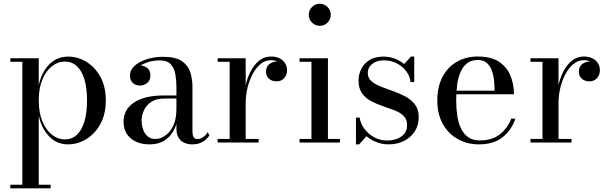

<svg xmlns="http://www.w3.org/2000/svg" viewBox="-20 -778 3321 1048"><path d="M36.5 250V230.5H102V-440.5H36.5V-460H191.5V-314Q208 -385.5 249.5 -427.2Q291 -469 352 -469Q404.5 -469 451.5 -440.5Q498.5 -412 528 -358.5Q557.5 -305 557.5 -230Q557.5 -155 528 -101.2Q498.5 -47.5 451.5 -18.8Q404.5 10 352 10Q291 10 249.5 -32.2Q208 -74.5 191.5 -145.5V230.5H256.5V250ZM334 -17Q372.5 -17 399.8 -42.5Q427 -68 441 -115.5Q455 -163 455 -230Q455 -297 441 -344.2Q427 -391.5 399.8 -416.8Q372.5 -442 334 -442Q296.5 -442 264 -417Q231.5 -392 211.5 -344.8Q191.5 -297.5 191.5 -230Q191.5 -162.5 211.5 -115Q231.5 -67.5 264 -42.2Q296.5 -17 334 -17Z M1030 10Q1006.5 10 986.8 1.8Q967 -6.5 955 -25.8Q943 -45 943 -77.5V-304.5Q943 -340.5 937 -373.5Q931 -406.5 911.8 -427.5Q892.5 -448.5 852.5 -448.5Q830 -448.5 805.8 -443.5Q781.5 -438.5 760.8 -428.2Q740 -418 727 -402.5Q714 -387 714 -366H690.5Q690.5 -391.5 707.2 -406.2Q724 -421 744 -421Q765.5 -421 783.2 -407.2Q801 -393.5 801 -368Q801 -338 782.8 -324.5Q764.5 -311 744 -311Q721 -311 705.2 -325Q689.5 -339 689.5 -366Q689.5 -389.5 704.8 -408.2Q720 -427 745.8 -440.2Q771.5 -453.5 803.8 -460.8Q836 -468 870 -468Q939 -468 973.2 -444Q1007.5 -420 1019 -382.5Q1030.5 -345 1030.5 -304.5V-58.5Q1030.5 -42 1036.2 -30.5Q1042 -19 1060.5 -19Q1073.5 -19 1089.2 -29.8Q1105 -40.5 1113.5 -57L1123 -39Q1110 -18 1086.5 -4Q1063 10 1030 10ZM797 10Q732 10 693.2 -23.2Q654.5 -56.5 654.5 -113.5Q654.5 -180.5 712 -218.8Q769.5 -257 876 -257H989.5V-240H876Q832 -240 805 -221.5Q778 -203 765.5 -175.5Q753 -148 753 -120.5Q753 -95.5 760.8 -72.5Q768.5 -49.5 785 -34.5Q801.5 -19.5 828 -19.5Q855.5 -19.5 882 -37.8Q908.5 -56 925.8 -92.2Q943 -128.5 943 -183H954.5Q954.5 -126 936.2 -82.5Q918 -39 883 -14.5Q848 10 797 10Z M1309.5 -214.5Q1309.5 -258.5 1318.8 -303.5Q1328 -348.5 1346.8 -386Q1365.5 -423.5 1393.8 -446.5Q1422 -469.5 1460.5 -469.5Q1488 -469.5 1507.5 -459Q1527 -448.5 1537 -431.5Q1547 -414.5 1547 -395Q1547 -369.5 1531.5 -351.8Q1516 -334 1490 -334Q1463.5 -334 1447.8 -348.8Q1432 -363.5 1432 -386Q1432 -414 1450.2 -428Q1468.5 -442 1490 -442Q1505.5 -442 1518.2 -435.8Q1531 -429.5 1538.5 -419Q1546 -408.5 1546 -395H1526.5Q1526.5 -410.5 1517.2 -423Q1508 -435.5 1492.5 -442.5Q1477 -449.5 1458.5 -449.5Q1428.5 -449.5 1403.2 -429.2Q1378 -409 1359.5 -374.8Q1341 -340.5 1331 -298.8Q1321 -257 1321 -214.5ZM1321 -460V-19.5H1392V0H1168V-19.5H1233.5V-440.5H1168V-460Z M1725.5 -637Q1700.5 -637 1683 -654.8Q1665.5 -672.5 1665.5 -697.5Q1665.5 -722 1683 -739.8Q1700.5 -757.5 1725.5 -757.5Q1750 -757.5 1767.8 -739.8Q1785.5 -722 1785.5 -697.5Q1785.5 -672.5 1768 -654.8Q1750.5 -637 1725.5 -637ZM1770 -460V-19.5H1835.5V0H1615V-19.5H1680V-440.5H1615V-460Z M1923 10V-136H1943Q1948.5 -101.5 1970.2 -73.2Q1992 -45 2024 -28Q2056 -11 2093 -11Q2121 -11 2146 -20Q2171 -29 2186.5 -47.5Q2202 -66 2202 -95.5Q2202 -127 2183 -145.5Q2164 -164 2133.8 -175.8Q2103.5 -187.5 2069.8 -198.8Q2036 -210 2005.8 -226Q1975.5 -242 1956.2 -268.5Q1937 -295 1937 -339Q1937 -371 1951.5 -400.8Q1966 -430.5 1996 -449.8Q2026 -469 2073.5 -469Q2107.5 -469 2136 -457.8Q2164.5 -446.5 2186 -428.5L2223.5 -469.5H2241V-330H2221Q2218.5 -359.5 2199.2 -386.5Q2180 -413.5 2148 -431Q2116 -448.5 2074.5 -448.5Q2050.5 -448.5 2031 -440.2Q2011.5 -432 1999.5 -416.5Q1987.5 -401 1987.5 -379.5Q1987.5 -352 2007.8 -334.8Q2028 -317.5 2059.5 -305Q2091 -292.5 2126.5 -280.2Q2162 -268 2193.8 -250.8Q2225.5 -233.5 2245.5 -206.8Q2265.5 -180 2265.5 -138.5Q2265.5 -94 2243.8 -60.5Q2222 -27 2185 -8.5Q2148 10 2101 10Q2066.5 10 2035.5 -2Q2004.5 -14 1980.5 -34.5L1940 10Z M2594 10Q2530 10 2478.8 -18.8Q2427.5 -47.5 2397.2 -101.2Q2367 -155 2367 -230Q2367 -305 2395.5 -358.8Q2424 -412.5 2473.8 -441Q2523.5 -469.5 2588 -469.5Q2660.5 -469.5 2703.8 -440.8Q2747 -412 2766.2 -365Q2785.5 -318 2785.5 -263.5H2434.5V-283H2679.5Q2679.5 -308 2676.8 -337Q2674 -366 2665 -391.8Q2656 -417.5 2637.8 -434Q2619.5 -450.5 2588 -450.5Q2552 -450.5 2529 -432.2Q2506 -414 2493 -383Q2480 -352 2475 -312.5Q2470 -273 2470 -230Q2470 -187 2475.8 -147.8Q2481.5 -108.5 2495.8 -78Q2510 -47.5 2535.2 -29.5Q2560.5 -11.5 2599.5 -11.5Q2666.5 -11.5 2709 -45.2Q2751.5 -79 2770.5 -130.5H2793Q2773.5 -70 2724.5 -30Q2675.5 10 2594 10Z M3017 -214.5Q3017 -258.5 3026.2 -303.5Q3035.5 -348.5 3054.2 -386Q3073 -423.5 3101.2 -446.5Q3129.5 -469.5 3168 -469.5Q3195.5 -469.5 3215 -459Q3234.5 -448.5 3244.5 -431.5Q3254.5 -414.5 3254.5 -395Q3254.5 -369.5 3239 -351.8Q3223.5 -334 3197.5 -334Q3171 -334 3155.2 -348.8Q3139.5 -363.5 3139.5 -386Q3139.5 -414 3157.8 -428Q3176 -442 3197.5 -442Q3213 -442 3225.8 -435.8Q3238.5 -429.5 3246 -419Q3253.5 -408.5 3253.5 -395H3234Q3234 -410.5 3224.8 -423Q3215.5 -435.5 3200 -442.5Q3184.5 -449.5 3166 -449.5Q3136 -449.5 3110.8 -429.2Q3085.5 -409 3067 -374.8Q3048.5 -340.5 3038.5 -298.8Q3028.5 -257 3028.5 -214.5ZM3028.5 -460V-19.5H3099.5V0H2875.5V-19.5H2941V-440.5H2875.5V-460Z"/></svg>

Font: Bodoni Moda 11pt
Style: Regular
Weight: 400
Version: Version 2.004